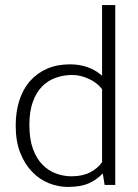

<svg xmlns="http://www.w3.org/2000/svg" viewBox="-20 -730 543 758"><path d="M383 -710H435V0H393L386 -44H384Q363 -21 331 -6.5Q299 8 248 8Q210 8 173.5 -6.5Q137 -21 107.5 -51Q78 -81 60 -126.5Q42 -172 42 -234Q42 -289 56.5 -334Q71 -379 99 -410.5Q127 -442 166.5 -459Q206 -476 256 -476Q332 -476 383 -431ZM383 -378Q363 -404 330 -419Q297 -434 265 -434Q232 -434 201.5 -423.5Q171 -413 147.5 -390Q124 -367 110 -329Q96 -291 96 -237Q96 -181 110 -142.5Q124 -104 147.5 -80Q171 -56 201 -45Q231 -34 263 -34Q306 -34 336.5 -50Q367 -66 383 -90Z"/></svg>

Font: Mukta ExtraLight
Style: Regular
Weight: 275
Designer: Girish Dalvi and Yashodeep Gholap
Foundry: Ek Type
Version: Version 2.538;PS 1.002;hotconv 16.6.51;makeotf.lib2.5.65220;